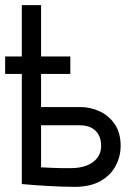

<svg xmlns="http://www.w3.org/2000/svg" viewBox="-20 -720 521 748"><path d="M291 -303H140V-700H65V-3Q68 -3 82.5 -1.5Q97 0 119 1.5Q141 3 167 4.5Q193 6 220 7Q247 8 270 8Q332 8 372 -15Q412 -38 431 -74.5Q450 -111 450 -152Q450 -202 427.5 -235.5Q405 -269 369 -286Q333 -303 291 -303ZM257 -65Q238 -65 219 -65Q200 -65 183.5 -66Q167 -67 155.5 -67.5Q144 -68 140 -68V-232H291Q305 -232 319.5 -228.5Q334 -225 346.5 -215.5Q359 -206 366.5 -190Q374 -174 374 -151Q374 -125 359.5 -105.5Q345 -86 318.5 -75.5Q292 -65 257 -65ZM0 -500V-432H254V-500Z"/></svg>

Font: Advent Pro Medium
Style: Regular
Weight: 500
Designer: VivaRado, Andreas Kalpakidis
Foundry: VivaRado, Andreas Kalpakidis
Version: Version 3.000